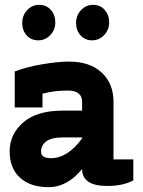

<svg xmlns="http://www.w3.org/2000/svg" viewBox="-20 -765 592 795"><path d="M241 -307H320V-343Q320 -390 261 -390Q202 -390 156 -377V-320H41V-469Q90 -488 155.5 -499Q221 -510 265 -510Q352 -510 401 -464.5Q450 -419 450 -343V-105H532V-18Q489 5 424 5Q320 5 320 -65Q258 10 182 10Q106 10 63 -29Q20 -68 20 -138.5Q20 -209 76 -258Q132 -307 241 -307ZM191 -110Q260 -110 320 -192V-196H240Q194 -196 172 -180Q150 -164 150 -137Q150 -110 191 -110ZM138.5 -598Q109 -598 90.5 -618.5Q72 -639 72 -670Q72 -701 92.5 -723Q113 -745 142.5 -745Q172 -745 190.5 -724Q209 -703 209 -672.5Q209 -642 188.5 -620Q168 -598 138.5 -598ZM361.5 -598Q332 -598 313.5 -618.5Q295 -639 295 -670Q295 -701 315.5 -723Q336 -745 365.5 -745Q395 -745 413.5 -724Q432 -703 432 -672.5Q432 -642 411.5 -620Q391 -598 361.5 -598Z"/></svg>

Font: Cherry Swash
Style: Bold
Weight: 700
Designer: Kasatkina Nataliya
Foundry: Nataliya Kasatkina
Version: Version 1.001